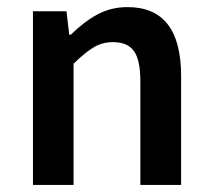

<svg xmlns="http://www.w3.org/2000/svg" viewBox="-20 -523 600 543"><path d="M73.2 0V-491.2H168L175.8 -424.8H180.2Q217.8 -461.9 256.1 -482.4Q294.4 -502.9 340.8 -502.9Q492.2 -502.9 492.2 -308.1V0H377V-293Q377 -353 358.9 -378.4Q340.8 -403.8 299.8 -403.8Q269.5 -403.8 245.6 -389.6Q221.7 -375.5 188 -342.8V0Z"/></svg>

Font: Toshiba Sans Medium
Style: Regular
Weight: 500
Designer: Paul D. Hunt
Foundry: Toshiba Corporation
Version: Version 2.020;PS 2.0;hotconv 1.0.86;makeotf.lib2.5.63406